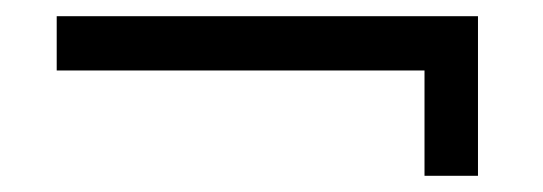

<svg xmlns="http://www.w3.org/2000/svg" viewBox="-20 -321 670 237"><path d="M570 -301V-104H504V-234H50V-301Z"/></svg>

Font: Fivo Sans Modern
Style: Regular
Weight: 400
Designer: Alexander Slobzheninov
Foundry: Alexander Slobzheninov
Version: 1.0